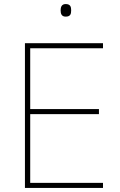

<svg xmlns="http://www.w3.org/2000/svg" viewBox="-20 -927 590 947"><path d="M304 -907C284 -907 279 -892 279 -876C279 -859 284 -845 304 -845C328 -845 331 -859 331 -876C331 -892 328 -907 304 -907ZM488 0V-25H129V-364H468V-389H129V-689H488V-714H103V0Z"/></svg>

Font: Noto Sans Arabic UI Th
Style: Regular
Weight: 100
Designer: Monotype Design Team, Nadine Chahine and Nizar Qandah
Foundry: Monotype Imaging Inc.
Version: Version 2.010